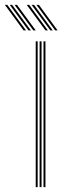

<svg xmlns="http://www.w3.org/2000/svg" viewBox="-85 -770 269 790"><path d="M94 0V-600H102V0ZM62 0V-600H70V0ZM78 0V-600H86V0ZM52 -645 -25 -750H-15L62 -645ZM12 -645 -65 -750H-55L22 -645ZM32 -645 -45 -750H-35L42 -645ZM142 -645 65 -750H75L152 -645ZM102 -645 25 -750H35L112 -645ZM122 -645 45 -750H55L132 -645Z"/></svg>

Font: Big Shoulders Inline Text SC Thin
Style: Regular
Weight: 100
Designer: Patric King
Foundry: XO Type Co
Version: Version 2.002